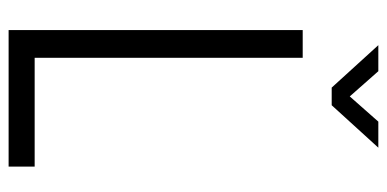

<svg xmlns="http://www.w3.org/2000/svg" viewBox="-252 -668 920 457"><g transform="rotate(90 208.5 -440.0)"><path d="M377 0H52V-700H118V-62H377ZM189 -769 88 -880H150L210 -812L270 -880H332L231 -769Z"/></g></svg>

Font: Kulim Park Light
Style: Regular
Weight: 300
Designer: Noponies / Dale Sattler
Foundry: Noponies
Version: Version 1.000; ttfautohint (v1.8.3)